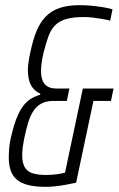

<svg xmlns="http://www.w3.org/2000/svg" viewBox="-20 -716 460 744"><path d="M158 8Q117 8 89 1Q61 -6 44.5 -20.5Q28 -35 21 -56.5Q14 -78 14 -105Q14 -121 15.5 -140.5Q17 -160 22 -182Q35 -239 50.5 -272.5Q66 -306 86.5 -323.5Q107 -341 136 -349V-353Q112 -364 100 -386Q88 -408 88 -446Q88 -456 90.5 -475Q93 -494 98 -515Q107 -559 120.5 -593Q134 -627 155.5 -650Q177 -673 209.5 -684.5Q242 -696 289 -696Q309 -696 331.5 -694Q354 -692 376.5 -688.5Q399 -685 416 -680L407 -636Q392 -640 374 -643Q356 -646 338.5 -648Q321 -650 306 -650Q264 -650 237.5 -642.5Q211 -635 194.5 -619Q178 -603 168 -576Q158 -549 148 -509Q144 -491 141.5 -473.5Q139 -456 139 -441Q139 -422 144 -406.5Q149 -391 162.5 -382Q176 -373 199 -373H249L239 -325H188Q160 -325 141 -315Q122 -305 109.5 -286Q97 -267 89 -240.5Q81 -214 74 -180Q70 -160 68 -144Q66 -128 66 -115Q66 -84 76.5 -67Q87 -50 108 -44Q129 -38 158 -38Q174 -38 194 -40Q214 -42 232 -47L301 -373H420L410 -325H342L275 -8Q256 -4 234.5 0Q213 4 193.5 6Q174 8 158 8Z"/></svg>

Font: Saira ExtraCondensed Light
Style: Italic
Weight: 300
Width: 2
Italic angle: -12°
Designer: Hector Gatti with collaboration of the Omnibus-Type team
Foundry: Omnibus-Type
Version: Version 1.101